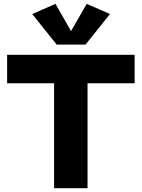

<svg xmlns="http://www.w3.org/2000/svg" viewBox="-20 -992 747 1012"><path d="M265.1 0V-553.2H17.6V-703.1H689.5V-553.2H441.4V0ZM272.5 -971.7 354.5 -828.1 437 -971.7 559.6 -918 430.7 -756.8H278.8L149.9 -918Z"/></svg>

Font: Schibsted Grotesk ExtraBold
Style: Regular
Weight: 800
Designer: Bakken & Baeck AS, Henrik Kongsvoll
Foundry: Schibsted ASA
Version: Version 1.100; ttfautohint (v1.8.4.7-5d5b);gftools[0.9.25]